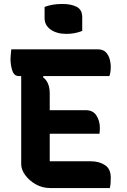

<svg xmlns="http://www.w3.org/2000/svg" viewBox="-20 -949 640 969"><path d="M205 -914Q243 -929 295 -929Q339 -929 367 -914.5Q395 -900 395 -862V-793Q378 -786 357.5 -782Q337 -778 315 -778Q267 -778 236 -799.5Q205 -821 205 -858ZM233 0Q194 0 161 -18.5Q128 -37 107.5 -65Q87 -93 87 -120V-565H76Q51 -565 42 -593Q33 -621 33 -652Q33 -663 34.5 -675Q36 -687 37 -700H474Q501 -700 515 -684.5Q529 -669 534 -649Q539 -629 539 -614Q539 -582 532 -565H199L197 -559Q231 -535 231 -476V-393H412Q450 -393 467 -365.5Q484 -338 484 -305Q484 -295 483.5 -288Q483 -281 482 -274H231V-135H439Q480 -135 509.5 -116Q539 -97 539 -52Q539 -38 538 -24Q537 -10 534 0Z"/></svg>

Font: Recursive Mn Csl St
Style: Bold
Weight: 700
Monospace: yes
Version: Version 1.079;hotconv 1.0.112;makeotfexe 2.5.65598; ttfautoh